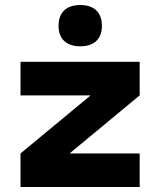

<svg xmlns="http://www.w3.org/2000/svg" viewBox="-20 -747 640 767"><path d="M62 -500V-366H342L62 -134V0H538V-134H258L538 -366V-500ZM214 -642C214 -593 244 -562 301 -562C357 -562 387 -593 387 -642V-645C387 -696 357 -727 301 -727C244 -727 214 -696 214 -645Z"/></svg>

Font: LT Wave Mono Black
Style: Regular
Weight: 900
Designer: Daniel Lyons
Version: Version 2.5 (Glyphs App)